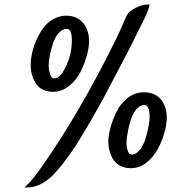

<svg xmlns="http://www.w3.org/2000/svg" viewBox="-20 -741 794 847"><path d="M562 -59.1C553.2 -59.1 546.9 -64.9 543.5 -76.2C536.1 -99.1 536.6 -119.6 543 -154.8C545.9 -172.4 550.3 -190.9 556.2 -210C567.9 -248 590.3 -277.8 616.2 -277.8C625.5 -277.8 632.3 -271.5 636.2 -258.8C638.7 -248.5 640.1 -238.3 640.1 -227.1C640.1 -204.1 633.3 -166.5 621.6 -128.4C609.4 -90.3 586.9 -59.1 562 -59.1ZM194.8 -451.2C194.8 -475.1 201.2 -511.7 213.4 -548.3C225.1 -585 248 -613.8 273.9 -613.8C289.1 -613.8 296.9 -597.7 296.9 -564.9C296.9 -520 287.1 -478.5 267.1 -440.9C252 -410.2 236.3 -395 219.2 -395C210.4 -395 204.1 -401.4 200.7 -414.6C196.8 -427.2 194.8 -439.5 194.8 -451.2ZM557.1 1C665.5 1 715.8 -155.3 715.8 -222.2C715.8 -272.5 691.4 -334 615.2 -334C589.4 -334 565.4 -326.2 544.4 -310.1C523.4 -293.9 506.8 -273.9 495.1 -250C471.2 -202.6 458 -152.8 458 -115.2C458 -87.9 464.4 -62.5 478.5 -39.1C492.7 -15.1 520.5 1 557.1 1ZM212.9 -335.9C238.8 -335.9 262.2 -344.2 283.7 -361.3C305.2 -377.9 322.3 -398.4 334.5 -422.9C359.4 -471.7 373 -522.9 373 -560.1C373 -610.4 347.2 -671.9 272 -671.9C229.5 -671.9 191.9 -647.5 168.9 -614.7C157.2 -598.1 147 -579.6 138.7 -559.6C121.6 -519 115.2 -481.9 115.2 -453.1C115.2 -426.3 121.6 -401.4 135.3 -377C148.9 -352.5 177.2 -335.9 212.9 -335.9ZM99.1 85.9C137.7 85.9 174.8 68.8 210 35.2C240.7 4.4 275.4 -40 314 -98.1C345.7 -147.9 385.7 -216.3 434.1 -303.2C508.8 -444.8 553.2 -529.3 566.9 -557.1C575.2 -575.2 588.4 -601.6 606 -636.2C624 -670.9 634.8 -697.8 639.2 -716.8L640.1 -721.2H633.8C616.2 -721.2 597.7 -716.3 577.6 -706.1C557.6 -695.8 544.4 -684.1 538.1 -670.9C522 -632.3 504.9 -595.7 487.8 -560.1C385.3 -352.5 279.8 -170.9 170.9 -15.1C142.1 27.3 117.2 59.1 95.2 79.1L87.9 85.9Z"/></svg>

Font: Dancing Script
Style: Regular
Weight: 800
Designer: Pablo Impallari
Foundry: Pablo Impallari
Version: Version 2.001